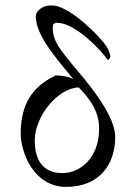

<svg xmlns="http://www.w3.org/2000/svg" viewBox="-20 -695 491 720"><path d="M114.3 -634.8C114.3 -562.5 187.5 -480.5 254.9 -398.4C235.4 -408.2 210.9 -412.1 188.5 -412.1C128.9 -382.8 57.6 -332 57.6 -195.3C57.6 -123 106.4 5.9 228.5 5.9C348.6 5.9 412.1 -74.2 412.1 -181.6C412.1 -255.9 327.1 -363.3 272.5 -427.7C202.1 -511.7 177.7 -541 177.7 -592.8C177.7 -602.5 181.6 -609.4 194.3 -609.4C262.7 -609.4 359.4 -505.9 383.8 -470.7C385.7 -467.8 393.6 -477.5 393.6 -481.4C393.6 -492.2 388.7 -505.9 378.9 -521.5C359.4 -552.7 251 -665 183.6 -673.8C139.6 -679.7 114.3 -652.3 114.3 -634.8ZM275.4 -367.2C313.5 -327.1 351.6 -282.2 351.6 -211.9C351.6 -100.6 278.3 -45.9 214.8 -45.9C137.7 -45.9 110.4 -98.6 110.4 -168C110.4 -259.8 197.3 -365.2 275.4 -367.2Z"/></svg>

Font: Crimson
Style: Roman
Weight: 400
Version: Version 0.2